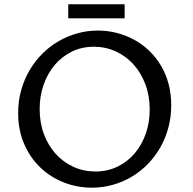

<svg xmlns="http://www.w3.org/2000/svg" viewBox="-20 -868 902 898"><path d="M426.3 -65.9Q482.4 -65.9 529.1 -88.4Q575.7 -110.8 609.4 -150.1Q643.1 -189.5 661.6 -242.2Q680.2 -294.9 680.2 -356Q680.2 -419.9 659.9 -473.9Q639.6 -527.8 604.2 -566.9Q568.8 -606 521.2 -627.7Q473.6 -649.4 418.9 -649.4Q361.8 -649.4 315.2 -626.2Q268.6 -603 235.4 -563.5Q202.1 -523.9 183.8 -470.9Q165.5 -418 165.5 -357.9Q165.5 -293.9 185.5 -240.5Q205.6 -187 240.7 -148.2Q275.9 -109.4 323.5 -87.6Q371.1 -65.9 426.3 -65.9ZM409.7 9.8Q341.3 9.8 278.8 -14.6Q216.3 -39.1 168.7 -84.5Q121.1 -129.9 93 -194.6Q64.9 -259.3 64.9 -339.8Q64.9 -395.5 78.9 -445.6Q92.8 -495.6 117.7 -538.3Q142.6 -581.1 177 -615.7Q211.4 -650.4 252.9 -674.6Q294.4 -698.7 341.1 -711.9Q387.7 -725.1 437.5 -725.1Q481.9 -725.1 524.7 -714.4Q567.4 -703.6 605.7 -683.1Q644 -662.6 676 -632.3Q708 -602.1 731.4 -563.5Q754.9 -524.9 767.8 -477.8Q780.8 -430.7 780.8 -376Q780.8 -320.8 767.3 -270.5Q753.9 -220.2 729.2 -177.5Q704.6 -134.8 670.7 -100.1Q636.7 -65.4 595.5 -41Q554.2 -16.6 507.1 -3.4Q460 9.8 409.7 9.8ZM299.3 -848.1H563V-782.2H299.3Z"/></svg>

Font: Proza Libre
Style: Regular
Weight: 400
Designer: Jasper de Waard
Foundry: Jasper de Waard
Version: Version 1.000; ttfautohint (v1.4.1.8-43bc)